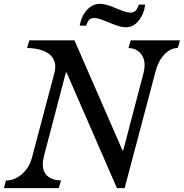

<svg xmlns="http://www.w3.org/2000/svg" viewBox="-29 -980 957 1000"><path d="M620.1 0H580.1L317.9 -602.1H314L200.2 -168Q193.8 -141.6 193.8 -125Q193.8 -84.5 219 -62.7Q244.1 -41 289.1 -40L276.9 0H-8.8L2 -40Q47.9 -40 85.7 -73.5Q123.5 -106.9 137.2 -158.2L254.9 -602.1Q258.8 -617.2 258.8 -632.8Q258.8 -679.2 219 -704.1Q179.2 -729 111.8 -730L124 -770H358.9L608.9 -196.8H612.8L719.2 -602.1Q724.1 -624 724.1 -639.2Q724.1 -680.7 700.4 -704.8Q676.8 -729 640.1 -730L651.9 -770H908.2L897 -730Q859.4 -730 827.6 -696.8Q795.9 -663.6 782.2 -611.8ZM419.9 -846.2H386.2Q394.5 -896.5 423.8 -928.2Q453.1 -960 491.2 -960Q522.9 -960 575.2 -937Q627.4 -914.1 649.9 -914.1Q666.5 -914.1 677 -923.8Q687.5 -933.6 693.8 -956.1H727.1Q721.7 -908.7 693.8 -873.3Q666 -837.9 627.9 -837.9Q603 -837.9 570.8 -850.1Q538.6 -862.3 509.3 -874.3Q480 -886.2 461.9 -886.2Q445.3 -886.2 436 -877.2Q426.8 -868.2 419.9 -846.2Z"/></svg>

Font: Libre Baskerville
Style: Italic
Weight: 400
Designer: Pablo Impallari, Rodrigo Fuenzalida
Foundry: Pablo Impallari, Rodrigo Fuenzalida
Version: Version 1.000